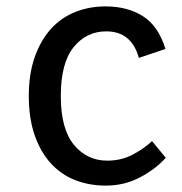

<svg xmlns="http://www.w3.org/2000/svg" viewBox="-20 -565 568 600"><path d="M414 -384Q391 -467 312 -467Q250 -467 210 -417.5Q170 -368 170 -265Q170 -162 211 -112.5Q252 -63 315 -63Q360 -63 396 -82.5Q432 -102 455 -124L498 -72Q467 -37 418 -11Q369 15 311 15Q258 15 214 -2.5Q170 -20 138 -55.5Q106 -91 88 -143.5Q70 -196 70 -265Q70 -334 88.5 -386.5Q107 -439 139 -474.5Q171 -510 215 -527.5Q259 -545 310 -545Q378 -545 426.5 -514.5Q475 -484 497 -412Z"/></svg>

Font: Orienta
Style: Regular
Weight: 400
Designer: Eduardo Rodriguez Tunni
Foundry: Eduardo Rodriguez Tunni
Version: Version 1.001